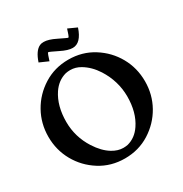

<svg xmlns="http://www.w3.org/2000/svg" viewBox="-173 -869 968 1014"><g transform="rotate(-30 311.5 -362.0)"><path d="M299.8 11.7Q215.8 11.7 148.7 -30.5Q81.5 -72.8 43.5 -140.6Q5.4 -208.5 5.4 -289.1Q5.4 -370.1 43.5 -438Q81.5 -505.9 148.7 -548.1Q215.8 -590.3 299.8 -590.3Q383.8 -590.3 450.9 -548.1Q518.1 -505.9 556.2 -438Q594.2 -370.1 594.2 -289.1Q594.2 -208.5 556.2 -140.6Q518.1 -72.8 450.9 -30.5Q383.8 11.7 299.8 11.7ZM319.8 -41Q333 -41 346.7 -43.5Q397 -56.6 429.2 -104.5Q473.1 -169.4 473.1 -267.1Q472.7 -360.8 420.9 -442.4Q388.7 -492.7 342.8 -520Q313.5 -537.6 280.8 -537.6Q267.1 -537.6 252.9 -534.7Q202.1 -521 169.9 -473.1Q126.5 -407.7 126.5 -310.5Q126.5 -219.2 176.3 -141.1Q210.9 -86.9 253.9 -61Q287.1 -41 319.8 -41ZM352.5 -631.8Q324.2 -631.8 281.7 -653.3Q232.4 -677.2 230 -677.2Q227.5 -677.2 225.1 -674.8Q222.7 -672.4 210 -632.3L156.7 -655.8Q177.2 -716.8 210 -731.9Q218.8 -736.3 234.4 -736.3Q262.2 -736.3 305.2 -714.8Q355.5 -690.4 357.4 -690.4Q358.9 -690.4 361.6 -693.1Q364.3 -695.8 377 -735.8L429.7 -711.9Q403.3 -631.8 352.5 -631.8Z"/></g></svg>

Font: Quaaykop
Style: Bold
Weight: 700
Designer: Tup Wanders
Foundry: Free font, DO NOT SELL
Version: Version 1.00;July 31, 2023;FontCreator 11.5.0.2430 64-bit